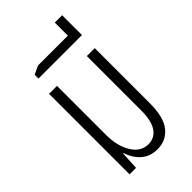

<svg xmlns="http://www.w3.org/2000/svg" viewBox="-239 -843 924 924"><g transform="rotate(-45 223.0 -380.5)"><path d="M252 10Q203 10 170.5 -18Q138 -46 123 -93H120L115 0H71V-548H125V-216Q125 -138 156 -88Q187 -38 238 -38Q281 -38 304.5 -73Q328 -108 328 -176V-548H382V-173Q382 -78 346.5 -34Q311 10 252 10Z M87 -636V-662L130 -682H333V-771H383V-636Z"/></g></svg>

Font: Noto Sans Thai ExtCond Light
Style: Regular
Weight: 300
Width: 2
Designer: Monotype Design Team
Foundry: Monotype Imaging Inc.
Version: Version 2.002; ttfautohint (v1.8.4.7-5d5b)